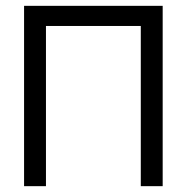

<svg xmlns="http://www.w3.org/2000/svg" viewBox="-20 -638 640 658"><path d="M62.5 0V-618H537.5V0H462.5V-549H137.5V0Z"/></svg>

Font: Victor Mono Thin
Style: Regular
Weight: 100
Monospace: yes
Designer: Rune Bjørnerås
Version: Version 1.561;gftools[0.9.30]